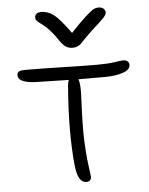

<svg xmlns="http://www.w3.org/2000/svg" viewBox="-59 -963 765 985"><g transform="rotate(-5 323.5 -470.5)"><path d="M484.9 -912.1Q501 -912.1 510.5 -903.8Q520 -895.5 520 -883.8Q520 -873.5 506.6 -858.4Q493.2 -843.3 440.9 -796.9Q422.9 -780.3 404.8 -761.5Q386.7 -742.7 379.6 -735.4Q372.6 -728 361.8 -722.9Q351.1 -717.8 336.9 -717.8Q314.9 -717.8 299.3 -728.3Q283.7 -738.8 264.2 -769Q247.1 -794.9 229.2 -814.5Q211.4 -834 199.2 -843.5Q187 -853 177 -860.4Q167 -867.7 162.1 -873.8Q157.2 -879.9 157.2 -888.2Q157.2 -900.9 166 -908Q174.8 -915 189.9 -915Q225.1 -915 255.4 -891.6Q285.6 -868.2 338.9 -793.9Q388.7 -847.2 418.9 -874Q449.2 -900.9 460.7 -906.5Q472.2 -912.1 484.9 -912.1ZM345.2 -25.9Q302.7 -25.9 293 -115.2Q275.4 -292 294.9 -525.9Q296.4 -545.9 301.8 -555.2Q201.7 -557.1 133.8 -559.1Q97.2 -560.1 75.4 -567.4Q53.7 -574.7 47.4 -583.5Q41 -592.3 41 -605Q41 -626 80.1 -626Q166.5 -626 277.6 -623Q388.7 -620.1 452.1 -620.1Q506.3 -620.1 542.2 -625.5Q578.1 -630.9 585.9 -630.9Q602.1 -630.9 610.1 -623.8Q618.2 -616.7 618.2 -605Q618.2 -580.1 579.8 -567.1Q541.5 -554.2 488.8 -554.2H350.1Q361.3 -533.7 356.9 -454.1Q350.1 -311 353 -239Q356 -167 363.5 -110.6Q371.1 -54.2 371.1 -51.8Q371.1 -25.9 345.2 -25.9Z"/></g></svg>

Font: Shantell Sans Irregular
Style: Regular
Weight: 300
Designer: Stephen Nixon, Anya Danilova, Shantell Martin
Foundry: Arrow Type
Version: Version 1.006;[9816181b4]